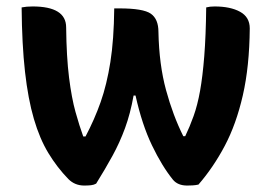

<svg xmlns="http://www.w3.org/2000/svg" viewBox="-20 -565 840 595"><path d="M334 -539H350Q424 -539 447.5 -522.5Q471 -506 471 -466Q473 -365 494.5 -286Q516 -207 548 -143H554Q568 -172 580 -205.5Q592 -239 600 -283.5Q608 -328 613 -391Q618 -454 619 -542Q630 -545 645 -545Q694 -545 724 -528.5Q754 -512 754 -477Q753 -359 732.5 -269.5Q712 -180 676.5 -113Q641 -46 595 7Q586 9 577 9.5Q568 10 560 10Q531 10 516 -8Q482 -50 451 -114.5Q420 -179 400 -269H394Q384 -213 367.5 -168Q351 -123 328.5 -82Q306 -41 278 4Q271 8 262 9Q253 10 241 10Q212 10 192 -10Q157 -46 130 -90.5Q103 -135 85 -196.5Q67 -258 57.5 -342.5Q48 -427 47 -542Q62 -545 81 -545Q185 -545 185 -480Q186 -388 194 -324.5Q202 -261 214 -218Q226 -175 238 -142H245Q273 -195 292 -249Q311 -303 322 -372.5Q333 -442 334 -539Z"/></svg>

Font: Recursive Sn Csl St
Style: Bold
Weight: 700
Version: Version 1.079;hotconv 1.0.112;makeotfexe 2.5.65598; ttfautoh